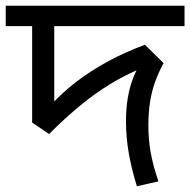

<svg xmlns="http://www.w3.org/2000/svg" viewBox="-30 -642 663 669"><path d="M613 -622V-551H159V-253L145 -273Q185 -318 236 -357Q287 -396 347 -428.5Q407 -461 475 -486L540 -422Q521 -387 509.5 -354Q498 -321 492.5 -285Q487 -249 487 -205Q487 -156 495 -111Q503 -66 522 -10L447 7Q429 -51 419 -106.5Q409 -162 409 -222Q409 -263 415 -299Q421 -335 431.5 -363.5Q442 -392 453 -410L465 -405Q408 -382 354 -349Q300 -316 248 -273Q196 -230 141 -175L82 -215V-551H-10V-622Z"/></svg>

Font: ubangla05
Style: Book
Weight: 400
Designer: Jelle Bosma - Monotype Design Team
Foundry: Monotype Imaging Inc.
Version: Version 2.003